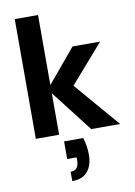

<svg xmlns="http://www.w3.org/2000/svg" viewBox="-106 -786 797 1137"><g transform="rotate(-10 292.5 -218.0)"><path d="M398 0 185 -275 374 -501H540L291 -216V-327L572 0ZM65 0V-720H205V0ZM234 284V228Q260 228 272 212.5Q284 197 284 165V150H227V44H342Q351 71 354.5 97Q358 123 358 146Q358 210 327 247Q296 284 234 284Z"/></g></svg>

Font: DM Sans 17pt ExtraBold
Style: Regular
Weight: 800
Version: Version 4.004;gftools[0.9.30]